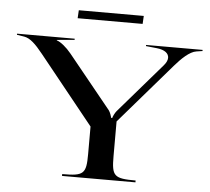

<svg xmlns="http://www.w3.org/2000/svg" viewBox="-52 -781 914 836"><g transform="rotate(5 405.5 -362.5)"><path d="M257 -690H541L543 -725H259ZM0 -595 32 -590C58.6 -585.4 82.5 -562.5 115 -522L354 -225V-105C354 -17.8 343.5 -8 249 -8V0H570V-8C475.5 -8 465 -17.8 465 -105V-257L693 -521C719.7 -551.9 755.3 -587.1 785 -591L811 -595V-600H564V-595L612 -590C647.3 -586.3 664.4 -571.4 664.4 -552.5C664.4 -542.1 659 -530.7 649 -519L461 -301.5C453.8 -292.9 446 -276.5 445 -270.5H440C439 -276.5 433.3 -294.3 427 -302.5L239 -534C217.9 -560 192 -581 175 -586V-588L252 -595V-600H0Z"/></g></svg>

Font: Prida01
Style: Bold
Weight: 700
Designer: gluk
Foundry: gluk
Version: Version 00.072